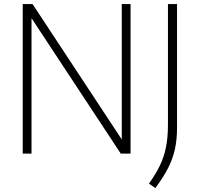

<svg xmlns="http://www.w3.org/2000/svg" viewBox="-20 -760 988 950"><path d="M92.5 0V-740H141L599 -45H582.5V-740H626V0H577.5L119.5 -695H136V0ZM748.5 170.5 717 148.5Q749.5 103 770.5 60.2Q791.5 17.5 801.2 -31.2Q811 -80 811 -143.5V-740H856V-128.5Q856 -68 844.8 -19Q833.5 30 809.8 75.2Q786 120.5 748.5 170.5Z"/></svg>

Font: Encode Sans SC ExtraLight
Style: Regular
Weight: 250
Designer: Multiple Designers
Foundry: Impallari Type
Version: Version 3.002